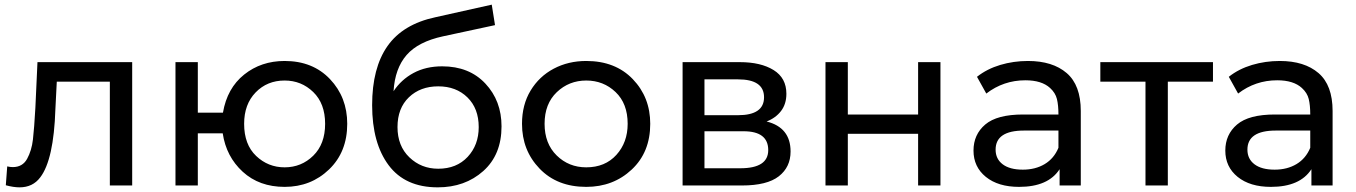

<svg xmlns="http://www.w3.org/2000/svg" viewBox="-20 -797 5826 825"><path d="M64 8Q38 8 5 -1L11 -82Q24 -79 35 -79Q77 -79 96.5 -114.5Q116 -150 121.5 -197.5Q127 -245 132 -334L141 -530H548V0H452V-446H224L218 -328Q211 -111 153 -35Q121 8 64 8Z M1203 6Q1094 6 1023 -59Q952 -124 937 -224H830V0H734V-530H830V-313H938Q956 -418 1029 -476.5Q1102 -535 1203 -535Q1324 -535 1398 -457Q1472 -379 1472 -265Q1472 -144 1394 -69Q1316 6 1203 6ZM1203 -78Q1275 -78 1326 -128Q1377 -178 1377 -265Q1377 -352 1326 -401.5Q1275 -451 1203 -451Q1128 -451 1078.5 -400Q1029 -349 1029 -265Q1029 -176 1080.5 -127Q1132 -78 1203 -78Z M1861 8Q1721 8 1650 -87Q1579 -182 1579 -345Q1579 -505 1645 -599Q1711 -693 1851 -723L2093 -777L2107 -689L1884 -641Q1777 -618 1727 -560.5Q1677 -503 1671 -405Q1704 -455 1757 -483.5Q1810 -512 1880 -512Q1996 -512 2065.5 -438Q2135 -364 2135 -254Q2135 -132 2056.5 -62Q1978 8 1861 8ZM1863 -72Q1942 -72 1989.5 -123Q2037 -174 2037 -251Q2037 -331 1988.5 -378.5Q1940 -426 1863 -426Q1786 -426 1737 -379Q1688 -332 1688 -251Q1688 -170 1739 -121Q1790 -72 1863 -72Z M2499 6Q2374 6 2298.5 -72.5Q2223 -151 2223 -265Q2223 -347 2260 -408Q2297 -469 2359.5 -502Q2422 -535 2499 -535Q2624 -535 2699 -457Q2774 -379 2774 -265Q2774 -143 2694.5 -68.5Q2615 6 2499 6ZM2499 -78Q2580 -78 2628.5 -131.5Q2677 -185 2677 -265Q2677 -352 2625 -401.5Q2573 -451 2499 -451Q2425 -451 2372.5 -401Q2320 -351 2320 -265Q2320 -180 2372 -129Q2424 -78 2499 -78Z M3168 0H2913V-530H3159Q3249 -530 3304 -496Q3359 -462 3359 -394Q3359 -350 3336 -320Q3313 -290 3274 -275Q3377 -249 3377 -146Q3377 -79 3326.5 -39.5Q3276 0 3168 0ZM3151 -302Q3263 -302 3263 -379Q3263 -456 3151 -456H3007V-302ZM3161 -74Q3281 -74 3281 -152Q3281 -233 3175 -233H3007V-74Z M4021 0H3925V-222H3623V0H3527V-530H3623V-305H3925V-530H4021Z M4359 6Q4269 6 4216 -37Q4163 -80 4163 -150Q4163 -219 4213.5 -262Q4264 -305 4376 -305H4528Q4528 -345 4521.5 -371.5Q4515 -398 4492 -419Q4456 -452 4386 -452Q4292 -452 4218 -395L4178 -467Q4221 -501 4278 -518Q4335 -535 4397 -535Q4503 -535 4563.5 -483Q4624 -431 4624 -320V0H4533V-70Q4484 6 4359 6ZM4375 -68Q4429 -68 4469 -92Q4509 -116 4528 -162V-236H4380Q4258 -236 4258 -154Q4258 -114 4288.5 -91Q4319 -68 4375 -68Z M4998 0H4902V-446H4708V-530H5192V-446H4998Z M5441 6Q5351 6 5298 -37Q5245 -80 5245 -150Q5245 -219 5295.5 -262Q5346 -305 5458 -305H5610Q5610 -345 5603.5 -371.5Q5597 -398 5574 -419Q5538 -452 5468 -452Q5374 -452 5300 -395L5260 -467Q5303 -501 5360 -518Q5417 -535 5479 -535Q5585 -535 5645.5 -483Q5706 -431 5706 -320V0H5615V-70Q5566 6 5441 6ZM5457 -68Q5511 -68 5551 -92Q5591 -116 5610 -162V-236H5462Q5340 -236 5340 -154Q5340 -114 5370.5 -91Q5401 -68 5457 -68Z"/></svg>

Font: Argentum Novus
Style: Regular
Weight: 400
Designer: Julieta Ulanovsky
Foundry: Julieta Ulanovsky
Version: Version 7.20;July 27, 2021;FontCreator 13.0.0.2683 64-bit